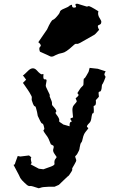

<svg xmlns="http://www.w3.org/2000/svg" viewBox="-20 -786 640 1030"><path d="M444.3 -751C443.4 -751 431.6 -754.9 409.2 -761.7C401.4 -764.6 395.5 -766.6 390.6 -765.6C383.8 -766.6 382.8 -760.7 387.7 -752C389.6 -748 386.7 -746.1 378.9 -745.1C370.1 -744.1 365.2 -749 366.2 -760.7C358.4 -758.8 353.5 -756.8 350.6 -752.9C347.7 -750 338.9 -746.1 325.2 -740.2C310.5 -734.4 302.7 -728.5 301.8 -723.6C300.8 -719.7 298.8 -714.8 295.9 -710.9C280.3 -690.4 269.5 -680.7 263.7 -679.7C257.8 -677.7 247.1 -661.1 232.4 -627.9L210.9 -596.7C197.3 -576.2 188.5 -563.5 185.5 -559.6C199.2 -548.8 202.1 -541 195.3 -535.2C189.5 -530.3 189.5 -521.5 194.3 -508.8C224.6 -495.1 243.2 -487.3 250 -483.4C252.9 -482.4 254.9 -482.4 257.8 -482.4C263.7 -482.4 270.5 -485.4 278.3 -490.2C290 -496.1 301.8 -500 314.5 -502C327.1 -503.9 345.7 -516.6 372.1 -541C379.9 -548.8 386.7 -552.7 390.6 -550.8C394.5 -548.8 405.3 -552.7 422.9 -563.5C456.1 -582 475.6 -593.8 481.4 -596.7C487.3 -598.6 497.1 -608.4 511.7 -626C503.9 -639.6 502.9 -648.4 507.8 -650.4C511.7 -652.3 514.6 -653.3 517.6 -655.3C521.5 -658.2 523.4 -662.1 523.4 -667C524.4 -671.9 521.5 -677.7 516.6 -685.5C506.8 -699.2 503.9 -712.9 507.8 -725.6C476.6 -745.1 459 -754.9 454.1 -752.9C449.2 -751 446.3 -750 444.3 -751ZM176.8 -409.2C164.1 -422.9 149.4 -422.9 133.8 -409.2C119.1 -394.5 108.4 -384.8 102.5 -379.9L107.4 -376L120.1 -358.4L104.5 -342.8C102.5 -341.8 102.5 -339.8 106.4 -336.9C127 -308.6 136.7 -292 138.7 -289.1C139.6 -287.1 142.6 -281.2 148.4 -271.5C150.4 -268.6 151.4 -264.6 150.4 -258.8C148.4 -252.9 151.4 -243.2 157.2 -228.5C160.2 -220.7 164.1 -215.8 167 -215.8C170.9 -216.8 173.8 -207 178.7 -185.5C181.6 -171.9 182.6 -165 182.6 -164.1C182.6 -163.1 187.5 -155.3 195.3 -137.7C199.2 -128.9 203.1 -124 207 -123C210.9 -123 213.9 -116.2 216.8 -101.6C218.8 -94.7 217.8 -90.8 213.9 -88.9C210.9 -86.9 214.8 -79.1 225.6 -64.5C231.4 -57.6 236.3 -49.8 240.2 -42C243.2 -34.2 247.1 -24.4 252.9 -11.7C258.8 -8.8 262.7 -6.8 265.6 -4.9C268.6 -2.9 269.5 2.9 265.6 14.6C263.7 21.5 265.6 29.3 271.5 38.1C277.3 45.9 280.3 50.8 282.2 53.7C285.2 56.6 283.2 59.6 278.3 65.4C272.5 71.3 270.5 81.1 272.5 93.8C272.5 97.7 266.6 102.5 253.9 107.4C241.2 112.3 227.5 117.2 212.9 122.1C197.3 120.1 189.5 119.1 188.5 119.1L144.5 95.7C148.4 90.8 150.4 87.9 149.4 86.9C148.4 85.9 147.5 80.1 145.5 69.3C144.5 65.4 145.5 62.5 147.5 60.5C149.4 58.6 144.5 54.7 135.7 47.9L88.9 53.7L75.2 50.8C64.5 79.1 59.6 93.8 59.6 94.7C59.6 95.7 57.6 96.7 52.7 98.6C68.4 128.9 78.1 146.5 81.1 152.3L88.9 168.9C93.8 176.8 101.6 185.5 110.4 193.4C119.1 201.2 124 206.1 127 208C130.9 210.9 135.7 212.9 142.6 211.9C148.4 210.9 162.1 215.8 183.6 222.7C184.6 223.6 185.5 223.6 188.5 223.6C191.4 222.7 195.3 222.7 199.2 220.7C206.1 217.8 219.7 216.8 241.2 215.8H272.5C273.4 215.8 280.3 212.9 294.9 206.1C296.9 205.1 302.7 199.2 311.5 190.4C319.3 182.6 326.2 175.8 332 170.9C340.8 163.1 344.7 158.2 346.7 158.2C347.7 158.2 353.5 150.4 363.3 134.8C367.2 127.9 369.1 124 367.2 122.1C365.2 119.1 370.1 111.3 378.9 96.7C386.7 84 390.6 75.2 388.7 71.3C387.7 67.4 385.7 61.5 383.8 56.6C382.8 52.7 383.8 50.8 387.7 47.9C391.6 44.9 396.5 37.1 402.3 24.4C404.3 20.5 405.3 17.6 406.2 13.7C406.2 9.8 408.2 2 411.1 -11.7C413.1 -18.6 415 -21.5 417 -22.5C418.9 -23.4 421.9 -33.2 426.8 -54.7C428.7 -61.5 432.6 -70.3 439.5 -79.1C445.3 -86.9 449.2 -91.8 451.2 -93.8C455.1 -97.7 454.1 -100.6 448.2 -103.5C443.4 -107.4 447.3 -114.3 459 -126C464.8 -130.9 467.8 -138.7 469.7 -149.4C471.7 -160.2 471.7 -165 472.7 -167C473.6 -173.8 475.6 -178.7 479.5 -178.7C483.4 -177.7 484.4 -189.5 482.4 -211.9C481.4 -216.8 483.4 -218.8 488.3 -219.7C493.2 -220.7 496.1 -230.5 494.1 -249C505.9 -260.7 511.7 -267.6 510.7 -269.5C509.8 -271.5 509.8 -276.4 508.8 -287.1C508.8 -292 510.7 -293.9 515.6 -294.9C521.5 -294.9 525.4 -304.7 526.4 -326.2C526.4 -330.1 528.3 -334 532.2 -338.9C535.2 -344.7 540 -354.5 544.9 -369.1C546.9 -373 545.9 -377 542 -380.9C538.1 -384.8 540 -392.6 546.9 -403.3C519.5 -412.1 505.9 -417 504.9 -417C503.9 -417 489.3 -418.9 460.9 -421.9L455.1 -400.4C455.1 -399.4 451.2 -392.6 443.4 -379.9C437.5 -370.1 434.6 -365.2 431.6 -365.2C428.7 -365.2 427.7 -354.5 427.7 -334C427.7 -329.1 424.8 -325.2 419.9 -321.3C415 -317.4 407.2 -307.6 396.5 -289.1C394.5 -286.1 396.5 -283.2 400.4 -279.3C404.3 -276.4 399.4 -269.5 385.7 -258.8C388.7 -251 390.6 -246.1 391.6 -244.1C393.6 -242.2 387.7 -234.4 376 -221.7C369.1 -213.9 367.2 -201.2 369.1 -185.5C371.1 -168.9 371.1 -159.2 372.1 -156.2C371.1 -156.2 367.2 -154.3 361.3 -152.3C355.5 -150.4 356.4 -145.5 365.2 -135.7C366.2 -134.8 364.3 -133.8 359.4 -131.8C354.5 -129.9 352.5 -122.1 353.5 -108.4L319.3 -118.2C319.3 -119.1 312.5 -123 299.8 -131.8C296.9 -133.8 296.9 -136.7 297.9 -141.6C298.8 -146.5 293.9 -157.2 283.2 -170.9C277.3 -177.7 276.4 -182.6 281.2 -186.5C285.2 -190.4 278.3 -201.2 261.7 -219.7C258.8 -222.7 258.8 -226.6 258.8 -232.4C259.8 -237.3 255.9 -247.1 249 -262.7C246.1 -268.6 245.1 -272.5 247.1 -273.4C249 -274.4 244.1 -284.2 234.4 -303.7C228.5 -315.4 224.6 -323.2 225.6 -329.1C226.6 -334 227.5 -340.8 229.5 -350.6C231.4 -358.4 227.5 -361.3 220.7 -360.4C213.9 -359.4 210.9 -367.2 212.9 -382.8C213.9 -389.6 211.9 -390.6 207 -387.7C202.1 -384.8 191.4 -392.6 176.8 -409.2Z"/></svg>

Font: Hermetico
Style: Regular
Weight: 400
Version: Version 1.0